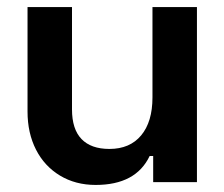

<svg xmlns="http://www.w3.org/2000/svg" viewBox="-20 -516 634 544"><path d="M414 0V-74H404Q365 8 251 8Q194 8 150 -18.5Q106 -45 82 -92Q58 -139 58 -200V-496H184V-206Q184 -150 211 -122Q238 -94 290 -94Q348 -94 380 -132.5Q412 -171 412 -240V-496H538V0Z"/></svg>

Font: Space Grotesk Variable
Style: Regular
Weight: 400
Designer: Florian Karsten (Space Grotesk), Colophon Foundry (Space Mono)
Foundry: Florian Karsten
Version: Version 1.106